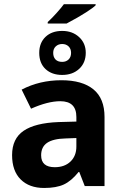

<svg xmlns="http://www.w3.org/2000/svg" viewBox="-20 -910 601 939"><path d="M394.5 0 367.7 -68.8H364.3Q329.1 -24.9 292.2 -7.8Q255.4 9.3 195.8 9.3Q123 9.3 81.1 -32.5Q39.1 -74.2 39.1 -151.4Q39.1 -231.9 95.5 -270.3Q151.9 -308.6 265.6 -313L353.5 -315.4V-337.9Q353.5 -415 274.9 -415Q213.9 -415 131.8 -378.4L85.9 -471.7Q173.8 -517.6 280.3 -517.6Q382.3 -517.6 436.8 -473.1Q491.2 -428.7 491.2 -337.9V0ZM353.5 -234.9 300.3 -232.9Q239.7 -231.4 210.4 -211.4Q181.2 -191.4 181.2 -150.4Q181.2 -92.3 248 -92.3Q295.9 -92.3 324.7 -119.9Q353.5 -147.5 353.5 -193.4ZM213.4 -794.9V-802.2Q234.4 -821.3 258.5 -848.4Q282.7 -875.5 292.5 -889.6H447.8V-884.3Q438 -873.5 400.9 -849.6Q363.8 -825.7 305.7 -794.9ZM399.4 -651.9Q399.4 -603 367.2 -573.2Q335 -543.5 284.2 -543.5Q233.4 -543.5 202.6 -572.3Q171.9 -601.1 171.9 -651.4Q171.9 -700.2 202.4 -729.5Q232.9 -758.8 284.2 -758.8Q334 -758.8 366.7 -728.8Q399.4 -698.7 399.4 -651.9ZM327.6 -651.4Q327.6 -671.4 315.4 -683.1Q303.2 -694.8 284.2 -694.8Q265.1 -694.8 252.7 -683.1Q240.2 -671.4 240.2 -651.4Q240.2 -630.9 251.5 -619.1Q262.7 -607.4 284.2 -607.4Q303.2 -607.4 315.4 -619.1Q327.6 -630.9 327.6 -651.4Z"/></svg>

Font: Bpm'online Open Sans
Style: Bold
Weight: 700
Foundry: Ascender Corporation
Version: Version 1.10